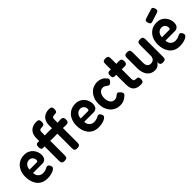

<svg xmlns="http://www.w3.org/2000/svg" viewBox="196 -1794 2893 2893"><g transform="rotate(-45 1643.0 -347.0)"><path d="M251 16Q192 16 149.5 -5Q107 -26 80 -62.5Q53 -99 40.5 -144.5Q28 -190 28 -239Q28 -311 55 -367Q82 -423 132 -455Q182 -487 250 -487Q297 -487 332.5 -470Q368 -453 391 -425.5Q414 -398 426 -365Q438 -332 438 -301Q438 -248 414 -223Q390 -198 352 -198H152Q152 -164 166.5 -140Q181 -116 204.5 -102.5Q228 -89 255 -89Q276 -89 291.5 -92Q307 -95 318.5 -99.5Q330 -104 339.5 -109Q349 -114 357 -117.5Q365 -121 373 -121Q385 -122 395 -115Q405 -108 413 -93Q419 -83 421 -75.5Q423 -68 423 -59Q423 -40 400 -23Q377 -6 338 5Q299 16 251 16ZM151 -271H296Q313 -271 320.5 -276Q328 -281 328 -300Q328 -322 318 -340.5Q308 -359 290.5 -370Q273 -381 249 -381Q220 -381 197.5 -366Q175 -351 163 -326.5Q151 -302 151 -271Z M617 10Q590 10 577.5 2Q565 -6 561.5 -20.5Q558 -35 558 -51V-359L529 -358Q505 -357 495 -371Q485 -385 485 -417Q485 -447 496 -461Q507 -475 532 -474L558 -473V-537Q558 -572 568 -603.5Q578 -635 599 -658.5Q620 -682 653 -696Q686 -710 732 -710Q747 -710 760.5 -706.5Q774 -703 782 -691Q790 -679 790 -650Q790 -623 781.5 -610Q773 -597 759.5 -594Q746 -591 730 -591Q710 -591 698.5 -586.5Q687 -582 682.5 -570.5Q678 -559 678 -539V-473Q695 -473 714 -474Q733 -475 752 -475Q768 -475 790 -474.5Q812 -474 830 -473V-537Q830 -572 840 -603.5Q850 -635 871 -658.5Q892 -682 924.5 -696Q957 -710 1003 -710Q1018 -710 1031.5 -706.5Q1045 -703 1053 -691Q1061 -679 1061 -650Q1061 -623 1053 -610Q1045 -597 1031.5 -594Q1018 -591 1002 -591Q982 -591 970 -586.5Q958 -582 953.5 -570.5Q949 -559 949 -539V-473L1013 -476Q1029 -477 1042.5 -473.5Q1056 -470 1064.5 -457Q1073 -444 1073 -416Q1073 -390 1065.5 -377Q1058 -364 1045 -360.5Q1032 -357 1015 -357Q1003 -357 984.5 -357.5Q966 -358 949 -359V-49Q949 -33 945.5 -19.5Q942 -6 929 2Q916 10 888 10Q861 10 848.5 2Q836 -6 833 -20.5Q830 -35 830 -51V-358Q820 -358 806 -358Q792 -358 778 -357.5Q764 -357 754 -357Q739 -357 717.5 -357.5Q696 -358 678 -359V-49Q678 -33 674.5 -19.5Q671 -6 658 2Q645 10 617 10Z M1341 16Q1282 16 1239.5 -5Q1197 -26 1170 -62.5Q1143 -99 1130.5 -144.5Q1118 -190 1118 -239Q1118 -311 1145 -367Q1172 -423 1222 -455Q1272 -487 1340 -487Q1387 -487 1422.5 -470Q1458 -453 1481 -425.5Q1504 -398 1516 -365Q1528 -332 1528 -301Q1528 -248 1504 -223Q1480 -198 1442 -198H1242Q1242 -164 1256.5 -140Q1271 -116 1294.5 -102.5Q1318 -89 1345 -89Q1366 -89 1381.5 -92Q1397 -95 1408.5 -99.5Q1420 -104 1429.5 -109Q1439 -114 1447 -117.5Q1455 -121 1463 -121Q1475 -122 1485 -115Q1495 -108 1503 -93Q1509 -83 1511 -75.5Q1513 -68 1513 -59Q1513 -40 1490 -23Q1467 -6 1428 5Q1389 16 1341 16ZM1241 -271H1386Q1403 -271 1410.5 -276Q1418 -281 1418 -300Q1418 -322 1408 -340.5Q1398 -359 1380.5 -370Q1363 -381 1339 -381Q1310 -381 1287.5 -366Q1265 -351 1253 -326.5Q1241 -302 1241 -271Z M1805 12Q1759 12 1719 -5Q1679 -22 1649 -54.5Q1619 -87 1602 -133Q1585 -179 1585 -237Q1585 -295 1602 -340.5Q1619 -386 1648.5 -418.5Q1678 -451 1718 -468.5Q1758 -486 1803 -486Q1834 -486 1860.5 -477.5Q1887 -469 1906.5 -456.5Q1926 -444 1934 -431Q1947 -420 1956.5 -408Q1966 -396 1963 -380Q1960 -370 1954.5 -361.5Q1949 -353 1940 -344Q1915 -316 1892 -324Q1880 -330 1870 -337.5Q1860 -345 1850 -351.5Q1840 -358 1829 -362Q1818 -366 1803 -366Q1773 -366 1751.5 -349.5Q1730 -333 1718.5 -304Q1707 -275 1707 -237Q1707 -198 1718.5 -169Q1730 -140 1751 -123.5Q1772 -107 1801 -107Q1815 -107 1826.5 -110Q1838 -113 1848 -119Q1858 -125 1864 -132Q1874 -139 1882.5 -145Q1891 -151 1901 -152Q1913 -154 1925 -144.5Q1937 -135 1951 -117Q1963 -102 1966 -88.5Q1969 -75 1961.5 -62.5Q1954 -50 1935 -38Q1925 -26 1905 -14.5Q1885 -3 1859.5 4.5Q1834 12 1805 12Z M2245 10Q2202 10 2171.5 0Q2141 -10 2121.5 -30Q2102 -50 2093 -80.5Q2084 -111 2084 -153V-589Q2084 -607 2087 -620Q2090 -633 2102.5 -640.5Q2115 -648 2143 -648Q2170 -648 2183 -640Q2196 -632 2199 -618.5Q2202 -605 2202 -589V-159Q2202 -142 2204.5 -131.5Q2207 -121 2212 -115Q2217 -109 2225.5 -106.5Q2234 -104 2247 -104Q2264 -104 2276 -101Q2288 -98 2295.5 -86.5Q2303 -75 2303 -49Q2303 -21 2294.5 -8.5Q2286 4 2272.5 7Q2259 10 2245 10ZM2056 -473 2148 -472 2256 -476Q2272 -476 2285.5 -472.5Q2299 -469 2307.5 -456.5Q2316 -444 2316 -416Q2316 -390 2308.5 -377Q2301 -364 2288 -360.5Q2275 -357 2258 -357L2151 -359L2053 -358Q2028 -358 2018.5 -372Q2009 -386 2009 -417Q2009 -446 2020.5 -459.5Q2032 -473 2056 -473Z M2550 9Q2510 9 2478 -5.5Q2446 -20 2424 -48Q2402 -76 2390 -115Q2378 -154 2378 -203V-423Q2378 -440 2381.5 -453.5Q2385 -467 2397.5 -475Q2410 -483 2438 -483Q2466 -483 2478.5 -474.5Q2491 -466 2494.5 -452.5Q2498 -439 2498 -422V-203Q2498 -172 2506 -151Q2514 -130 2531 -118.5Q2548 -107 2574 -107Q2600 -107 2618.5 -118Q2637 -129 2646.5 -149Q2656 -169 2656 -194V-424Q2656 -440 2659.5 -453.5Q2663 -467 2676 -475Q2689 -483 2716 -483Q2744 -483 2756 -474.5Q2768 -466 2771.5 -452.5Q2775 -439 2775 -423V-48Q2775 -33 2771.5 -20Q2768 -7 2755.5 1Q2743 9 2716 9Q2694 9 2682 3.5Q2670 -2 2665.5 -10Q2661 -18 2660 -26.5Q2659 -35 2658 -41L2663 -65Q2659 -55 2649.5 -42.5Q2640 -30 2625 -18Q2610 -6 2591.5 1.5Q2573 9 2550 9Z M3072 16Q3013 16 2970.5 -5Q2928 -26 2901 -62.5Q2874 -99 2861.5 -144.5Q2849 -190 2849 -239Q2849 -311 2876 -367Q2903 -423 2953 -455Q3003 -487 3071 -487Q3118 -487 3153.5 -470Q3189 -453 3212 -425.5Q3235 -398 3247 -365Q3259 -332 3259 -301Q3259 -248 3235 -223Q3211 -198 3173 -198H2973Q2973 -164 2987.5 -140Q3002 -116 3025.5 -102.5Q3049 -89 3076 -89Q3097 -89 3112.5 -92Q3128 -95 3139.5 -99.5Q3151 -104 3160.5 -109Q3170 -114 3178 -117.5Q3186 -121 3194 -121Q3206 -122 3216 -115Q3226 -108 3234 -93Q3240 -83 3242 -75.5Q3244 -68 3244 -59Q3244 -40 3221 -23Q3198 -6 3159 5Q3120 16 3072 16ZM2972 -271H3117Q3134 -271 3141.5 -276Q3149 -281 3149 -300Q3149 -322 3139 -340.5Q3129 -359 3111.5 -370Q3094 -381 3070 -381Q3041 -381 3018.5 -366Q2996 -351 2984 -326.5Q2972 -302 2972 -271ZM3022 -536Q3006 -534 2995.5 -543Q2985 -552 2978 -575Q2969 -603 2974.5 -617Q2980 -631 3005 -639L3161 -688Q3177 -691 3187.5 -681.5Q3198 -672 3205 -649Q3214 -622 3207.5 -607.5Q3201 -593 3177 -585Z"/></g></svg>

Font: Fredoka SemiCondensed Medium
Style: Regular
Weight: 500
Width: 4
Designer: Ben Nathan
Foundry: Milena B. Brandão, Ben Nathan
Version: Version 2.001